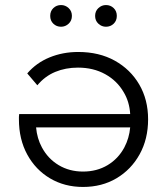

<svg xmlns="http://www.w3.org/2000/svg" viewBox="-20 -736 657 761"><path d="M290 -530Q373 -530 435 -495.5Q497 -461 532 -401Q567 -341 567 -263Q567 -185 533.5 -124.5Q500 -64 442 -29.5Q384 5 309 5Q236 5 178.5 -29Q121 -63 88 -123.5Q55 -184 55 -263Q55 -267 55 -273Q55 -279 56 -284H496Q493 -333 470 -371Q444 -416 397 -442Q350 -468 289 -468Q240 -468 199 -451Q158 -434 128 -398L88 -445Q124 -487 176.5 -508.5Q229 -530 290 -530ZM123 -231Q127 -187 146 -152Q170 -107 212.5 -81.5Q255 -56 309 -56Q364 -56 406.5 -81.5Q449 -107 473 -152Q492 -188 496 -231ZM222 -630Q204 -630 191.5 -642Q179 -654 179 -673Q179 -692 191.5 -704Q204 -716 222 -716Q239 -716 252 -704Q265 -692 265 -673Q265 -654 252 -642Q239 -630 222 -630ZM400 -630Q383 -630 370 -642Q357 -654 357 -673Q357 -692 370 -704Q383 -716 400 -716Q418 -716 430.5 -704Q443 -692 443 -673Q443 -654 430.5 -642Q418 -630 400 -630Z"/></svg>

Font: Modern
Style: Small
Weight: 400
Designer: Julieta Ulanovsky
Foundry: Julieta Ulanovsky
Version: Version 8.000